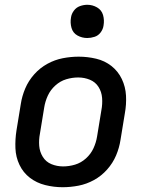

<svg xmlns="http://www.w3.org/2000/svg" viewBox="-20 -775 616 803"><path d="M242 8Q275 8 308.5 1.5Q342 -5 373 -22Q404 -39 428 -66Q452 -93 465.5 -125Q479 -157 484 -190L502 -300Q509 -338 507 -375Q505 -412 489.5 -444.5Q474 -477 446 -499Q418 -521 382 -529.5Q346 -538 309 -538Q276 -538 242.5 -531.5Q209 -525 178 -508Q147 -491 123 -464Q99 -437 85.5 -405Q72 -373 67 -340L49 -230Q43 -192 44.5 -155Q46 -118 61.5 -85.5Q77 -53 105 -31.5Q133 -10 169 -1Q205 8 242 8ZM244 -79Q218 -79 195 -88.5Q172 -98 159 -119Q146 -140 144 -165Q142 -190 147 -216L165 -326Q169 -351 180 -375Q191 -399 211.5 -417.5Q232 -436 257 -443.5Q282 -451 307 -451Q333 -451 356 -441.5Q379 -432 392 -411.5Q405 -391 407 -365.5Q409 -340 404 -314L386 -204Q382 -179 371 -155Q360 -131 339.5 -112.5Q319 -94 294 -86.5Q269 -79 244 -79ZM345 -616Q360 -616 375.5 -621Q391 -626 401 -639.5Q411 -653 413 -668Q417 -691 411 -712Q405 -733 386 -744Q367 -755 345 -755Q330 -755 314.5 -749.5Q299 -744 289 -730.5Q279 -717 277 -702Q273 -680 279 -658.5Q285 -637 304 -626.5Q323 -616 345 -616Z"/></svg>

Font: Iosevka Sparkle Medium Oblique
Style: Regular
Weight: 500
Italic angle: -9°
Designer: Belleve Invis
Foundry: Belleve Invis
Version: Version 4.5.0; ttfautohint (v1.8.3)